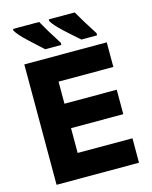

<svg xmlns="http://www.w3.org/2000/svg" viewBox="-134 -1013 868 1100"><g transform="rotate(-15 300.0 -463.5)"><path d="M62 0V-714H551V-568H226V-437H536V-292H226V-145H551V0ZM415 -767H508V-780Q447 -875 418 -927H264V-917Q281 -888 326 -846.5Q371 -805 415 -767ZM200 -767H296V-780Q238 -870 207 -927H52V-917Q68 -889 115.5 -845Q163 -801 200 -767Z"/></g></svg>

Font: Noto Sans Mono Extra
Style: Regular
Weight: 800
Designer: Monotype Design Team
Foundry: Monotype Imaging Inc.
Version: Version 1.900